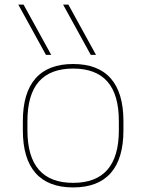

<svg xmlns="http://www.w3.org/2000/svg" viewBox="-20 -810 640 840"><path d="M181 -570 60 -790H83L204 -570ZM377 -570 256 -790H279L400 -570ZM300 10Q191 10 135.5 -53Q80 -116 80 -240V-280Q80 -404 135.5 -467Q191 -530 300 -530Q409 -530 464.5 -467Q520 -404 520 -280V-240Q520 -116 464.5 -53Q409 10 300 10ZM300 -10Q400 -10 450 -67.5Q500 -125 500 -240V-280Q500 -396 450 -453Q400 -510 300 -510Q200 -510 150 -453Q100 -396 100 -280V-240Q100 -125 150 -67.5Q200 -10 300 -10Z"/></svg>

Font: M PLUS Code Latin Expanded Thin
Style: Regular
Weight: 250
Width: 7
Designer: Coji Morishita
Foundry: UNDERFOREST DESIGN
Version: Version 1.002; ttfautohint (v1.8.3)